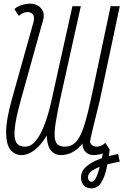

<svg xmlns="http://www.w3.org/2000/svg" viewBox="-20 -834 675 1050"><path d="M626 8 635 50Q594 57 554 68.5Q514 80 487.5 97Q461 114 461 136Q461 146 467 153Q473 160 480 160Q494 160 504 140.5Q514 121 522.5 89Q531 57 539 20Q547 -17 556 -53L580 -16Q574 36 563.5 84.5Q553 133 533.5 164.5Q514 196 480 196Q453 196 438 179.5Q423 163 423 137Q423 103 450 78.5Q477 54 523 36.5Q569 19 626 8ZM98 14Q61 14 37.5 -14.5Q14 -43 13.5 -110.5Q13 -178 46 -295L164 -716Q165 -721 165.5 -726Q166 -731 166 -735Q166 -750 156 -759Q146 -768 129 -768Q119 -768 106 -762.5Q93 -757 83 -747L59 -784Q73 -798 97.5 -806Q122 -814 147 -814Q168 -814 186.5 -803.5Q205 -793 214.5 -772.5Q224 -752 215 -722L95 -291Q74 -216 65.5 -166Q57 -116 60 -86.5Q63 -57 77.5 -44.5Q92 -32 119 -32Q138 -32 156.5 -45.5Q175 -59 193.5 -89.5Q212 -120 230 -170.5Q248 -221 264 -295L376 -800H422L309 -291Q287 -190 252 -122Q217 -54 177 -20Q137 14 98 14ZM492 14Q461 14 443 -9Q425 -32 434 -78L478 -295L527 -291Q527 -289 521.5 -267.5Q516 -246 508.5 -215Q501 -184 493 -152Q485 -120 479.5 -96Q474 -72 473 -65Q471 -50 482.5 -41Q494 -32 510 -32Q521 -32 533.5 -37.5Q546 -43 556 -53L580 -16Q566 -3 542 5.5Q518 14 492 14ZM314 14Q277 14 256 -14.5Q235 -43 235.5 -110.5Q236 -178 264 -295L376 -800H422L309 -291Q293 -216 285 -166Q277 -116 279 -86.5Q281 -57 294.5 -44.5Q308 -32 335 -32Q361 -32 381 -45.5Q401 -59 417 -89.5Q433 -120 447.5 -170.5Q462 -221 478 -295L585 -800H635L527 -291Q505 -190 474 -122Q443 -54 403 -20Q363 14 314 14Z"/></svg>

Font: Victor Mono Thin
Style: Italic
Weight: 100
Italic angle: -12°
Monospace: yes
Designer: Rune Bjørnerås
Version: Version 1.561;gftools[0.9.30]